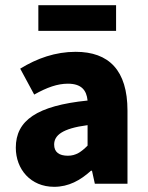

<svg xmlns="http://www.w3.org/2000/svg" viewBox="-20 -709 570 741"><path d="M189 12C245 12 290 -13 331 -50H335L346 0H472V-282C472 -438 400 -509 272 -509C194 -509 123 -484 58 -444L112 -344C162 -372 202 -386 242 -386C293 -386 314 -362 318 -321C122 -301 41 -244 41 -139C41 -56 98 12 189 12ZM242 -108C208 -108 189 -122 189 -151C189 -186 219 -213 318 -226V-147C294 -123 273 -108 242 -108ZM128 -590H428V-689H128Z"/></svg>

Font: Source Sans Pro
Style: Bold
Weight: 700
Designer: Paul D. Hunt
Foundry: Adobe Systems Incorporated
Version: Version 3.006;hotconv 1.0.111;makeotfexe 2.5.65597